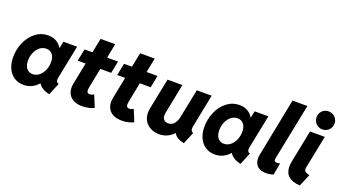

<svg xmlns="http://www.w3.org/2000/svg" viewBox="-62 -1327 3347 1888"><g transform="rotate(20 1611.5 -383.0)"><path d="M29.3 -215.8Q29.3 -296.9 61.5 -370.1Q93.8 -443.4 151.6 -488.3Q209.5 -533.2 282.7 -533.2Q331.5 -533.2 367.9 -512.7Q404.3 -492.2 426.3 -454.6H427.7L441.9 -525.4H585.9L515.6 -176.8Q513.2 -163.1 513.2 -154.8Q513.2 -140.6 519.5 -131.8Q525.9 -123 540 -118.7L487.8 7.8Q448.2 -0.5 417 -19.3Q385.7 -38.1 372.1 -63H369.6Q306.6 7.8 217.8 7.8Q162.6 7.8 119.9 -19Q77.1 -45.9 53.2 -96.7Q29.3 -147.5 29.3 -215.8ZM397 -294.4Q397 -345.7 373.3 -374.8Q349.6 -403.8 309.1 -403.8Q272 -403.8 241.9 -380.1Q211.9 -356.4 195.1 -316.9Q178.2 -277.3 178.2 -232.9Q178.2 -181.2 201.9 -151.6Q225.6 -122.1 265.6 -122.1Q302.7 -122.1 332.8 -146.2Q362.8 -170.4 379.9 -210.2Q397 -250 397 -294.4Z M671.4 -131.3Q671.4 -148.9 675.3 -169.9L720.7 -398.4H637.7L663.6 -525.4H746.1L776.4 -676.8H929.2L899.4 -525.4H1013.7L988.3 -398.4H874.5L832.5 -184.1Q830.1 -171.9 830.1 -163.1Q830.1 -127.9 861.3 -127.9Q873.5 -127.9 885.5 -132.3Q897.5 -136.7 904.3 -141.6L954.6 -19.5Q934.6 -8.3 900.6 -0.2Q866.7 7.8 833.5 7.8Q778.8 7.8 742.4 -10.5Q706.1 -28.8 688.7 -60.3Q671.4 -91.8 671.4 -131.3Z M1085 -131.3Q1085 -148.9 1088.9 -169.9L1134.3 -398.4H1051.3L1077.1 -525.4H1159.7L1189.9 -676.8H1342.8L1313 -525.4H1427.2L1401.9 -398.4H1288.1L1246.1 -184.1Q1243.7 -171.9 1243.7 -163.1Q1243.7 -127.9 1274.9 -127.9Q1287.1 -127.9 1299.1 -132.3Q1311 -136.7 1317.9 -141.6L1368.2 -19.5Q1348.1 -8.3 1314.2 -0.2Q1280.3 7.8 1247.1 7.8Q1192.4 7.8 1156 -10.5Q1119.6 -28.8 1102.3 -60.3Q1085 -91.8 1085 -131.3Z M1461.9 -155.8Q1461.9 -179.2 1466.8 -202.1L1532.2 -525.4H1687.5L1625 -210Q1622.6 -199.2 1622.6 -185.5Q1622.6 -155.8 1639.4 -139.6Q1656.2 -123.5 1683.6 -123.5Q1720.7 -123.5 1744.6 -151.1Q1768.6 -178.7 1777.3 -223.1L1838.4 -525.4H1994.1L1924.3 -176.8Q1922.4 -167 1922.4 -156.7Q1922.4 -141.1 1929 -131.8Q1935.5 -122.6 1948.7 -118.7L1896 7.8Q1809.6 -12.2 1789.1 -58.1H1786.1Q1757.3 -26.4 1719.2 -9.3Q1681.2 7.8 1636.2 7.8Q1588.9 7.8 1549.1 -11.5Q1509.3 -30.8 1485.6 -67.6Q1461.9 -104.5 1461.9 -155.8Z M2030.8 -215.8Q2030.8 -296.9 2063 -370.1Q2095.2 -443.4 2153.1 -488.3Q2210.9 -533.2 2284.2 -533.2Q2333 -533.2 2369.4 -512.7Q2405.8 -492.2 2427.7 -454.6H2429.2L2443.4 -525.4H2587.4L2517.1 -176.8Q2514.6 -163.1 2514.6 -154.8Q2514.6 -140.6 2521 -131.8Q2527.3 -123 2541.5 -118.7L2489.3 7.8Q2449.7 -0.5 2418.5 -19.3Q2387.2 -38.1 2373.5 -63H2371.1Q2308.1 7.8 2219.2 7.8Q2164.1 7.8 2121.3 -19Q2078.6 -45.9 2054.7 -96.7Q2030.8 -147.5 2030.8 -215.8ZM2398.4 -294.4Q2398.4 -345.7 2374.8 -374.8Q2351.1 -403.8 2310.5 -403.8Q2273.4 -403.8 2243.4 -380.1Q2213.4 -356.4 2196.5 -316.9Q2179.7 -277.3 2179.7 -232.9Q2179.7 -181.2 2203.4 -151.6Q2227.1 -122.1 2267.1 -122.1Q2304.2 -122.1 2334.2 -146.2Q2364.3 -170.4 2381.3 -210.2Q2398.4 -250 2398.4 -294.4Z M2632.8 -105Q2632.8 -124 2637.2 -145L2757.3 -752H2913.1L2794.9 -164.1Q2793.5 -156.7 2793.5 -150.9Q2793.5 -124.5 2821.3 -124.5Q2829.1 -124.5 2838.1 -126.2Q2847.2 -127.9 2853.5 -130.4L2832 -6.3Q2816.9 1 2794.9 4.4Q2772.9 7.8 2753.4 7.8Q2696.8 7.8 2664.8 -21.7Q2632.8 -51.3 2632.8 -105Z M2949.7 -133.8Q2949.7 -158.7 2955.6 -188L3022.9 -525.4H3177.7L3107.9 -178.2Q3106.9 -174.3 3106.9 -167Q3106.9 -144 3123.3 -134.3Q3139.6 -124.5 3163.6 -119.1L3109.9 7.8Q2949.7 -1.5 2949.7 -133.8ZM3035.2 -680.2Q3035.2 -706.5 3047.6 -728Q3060.1 -749.5 3081.5 -761.7Q3103 -773.9 3129.4 -773.9Q3155.3 -773.9 3176.8 -761.5Q3198.2 -749 3210.7 -727.8Q3223.1 -706.5 3223.1 -680.2Q3223.1 -654.3 3210.7 -632.8Q3198.2 -611.3 3176.8 -598.6Q3155.3 -585.9 3129.4 -585.9Q3103 -585.9 3081.5 -598.6Q3060.1 -611.3 3047.6 -632.8Q3035.2 -654.3 3035.2 -680.2Z"/></g></svg>

Font: Reddit Sans Vanilla ExtraBold
Style: Italic
Weight: 800
Italic angle: -11.25°
Designer: Stephen Hutchings
Version: Version 1.013